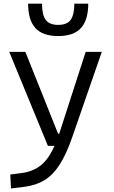

<svg xmlns="http://www.w3.org/2000/svg" viewBox="-20 -803 626 1057"><path d="M40.5 234.4 36.6 157.7 101.6 149.4Q163.1 140.6 205.3 106.7Q247.6 72.8 280.3 0H243.7L30.8 -517.6H119.6L299.8 -66.9H306.2Q306.6 -68.4 307.1 -70.3L451.7 -517.6H540.5L377 -45.9Q344.7 46.9 308.1 103.8Q271.5 160.6 224.4 189.2Q177.2 217.8 113.3 225.6ZM300.3 -604.5Q214.8 -604.5 174.8 -648.7Q134.8 -692.9 134.8 -782.7H211.4Q211.4 -721.7 231.4 -693.8Q251.5 -666 300.3 -666Q349.6 -666 369.4 -694.3Q389.2 -722.7 389.2 -782.7H465.8Q465.8 -692.4 425.5 -648.4Q385.3 -604.5 300.3 -604.5Z"/></svg>

Font: Cascadia Mono SemiLight
Style: Regular
Weight: 350
Monospace: yes
Designer: Aaron Bell
Foundry: Saja Typeworks
Version: Version 2404.023; ttfautohint (v1.8.4)